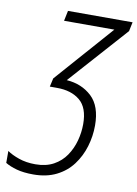

<svg xmlns="http://www.w3.org/2000/svg" viewBox="-162 -589 635 887"><g transform="rotate(10 156.0 -146.0)"><path d="M57 240Q11 240 -21.5 231Q-54 222 -75 209V153Q-54 168 -19.5 180Q15 192 58 192Q108 192 143.5 172.5Q179 153 201 120.5Q223 88 233.5 49Q244 10 244 -29Q244 -106 203.5 -139.5Q163 -173 96 -173H62L71 -213L310 -484H74L84 -532H387L378 -489L134 -216Q205 -211 252 -167Q299 -123 299 -32Q299 18 284.5 66.5Q270 115 240.5 154.5Q211 194 165 217Q119 240 57 240Z"/></g></svg>

Font: Noto Sans SemiCondensed Light
Style: Italic
Weight: 300
Width: 4
Italic angle: -12°
Designer: Monotype Design Team
Foundry: Monotype Imaging Inc.
Version: Version 2.013; ttfautohint (v1.8.4.7-5d5b)